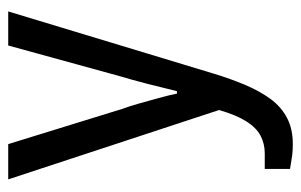

<svg xmlns="http://www.w3.org/2000/svg" viewBox="-156 -410 750 479"><g transform="rotate(-90 219.5 -171.0)"><path d="M99 184Q78 184 61.5 181Q45 178 37 177V114H76Q100 114 120 103.5Q140 93 156 67.5Q172 42 184 0L11 -526H99L187 -241Q193 -225 200 -200.5Q207 -176 214 -150.5Q221 -125 225 -105H231Q235 -120 239.5 -139Q244 -158 249 -177.5Q254 -197 259 -215Q264 -233 268 -246L345 -526H430L275 -14Q262 29 246.5 65.5Q231 102 211.5 128.5Q192 155 164.5 169.5Q137 184 99 184Z"/></g></svg>

Font: Archivo SemiCondensed
Style: Regular
Weight: 400
Width: 4
Designer: Hector Gatti
Foundry: Omnibus-Type
Version: Version 2.001